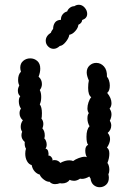

<svg xmlns="http://www.w3.org/2000/svg" viewBox="-20 -786 558 806"><path d="M211 -13Q197 -13 188 -23Q177 -22 163.5 -32.5Q150 -43 147 -53Q135 -56 125.5 -66.5Q116 -77 113 -93Q101 -96 93.5 -109.5Q86 -123 86 -141Q86 -152 89 -162Q82 -173 84 -190Q70 -202 70 -218Q70 -226 73 -233Q67 -242 67 -254Q67 -269 76 -281Q62 -293 62 -311Q62 -322 68 -330Q59 -343 59 -361Q59 -375 65 -382Q55 -390 55 -406Q55 -416 61 -428Q56 -436 56 -451Q56 -473 68 -485Q65 -494 65 -502Q65 -520 77.5 -530.5Q90 -541 107 -541Q124 -541 136.5 -530Q149 -519 149 -498Q149 -482 142 -464Q156 -452 156 -433Q156 -419 147 -408Q153 -397 153 -379Q153 -360 147 -348Q156 -336 156 -311Q156 -294 154 -288Q162 -279 162 -265Q162 -257 158 -247Q168 -236 168 -217Q168 -211 166 -205Q170 -202 173 -194.5Q176 -187 176 -179Q176 -169 171 -162Q179 -161 182 -151.5Q185 -142 183 -133H184Q191 -133 196.5 -125.5Q202 -118 200 -112Q203 -114 209 -114Q217 -114 223.5 -110.5Q230 -107 233 -102Q253 -113 271 -113Q280 -113 287 -110Q296 -117 310.5 -122.5Q325 -128 336 -128Q341 -128 345 -126Q338 -137 338 -154Q338 -173 350 -178Q343 -186 343 -212Q343 -243 356 -256Q347 -271 347 -289Q347 -305 353 -311Q347 -319 347 -331Q347 -343 351.5 -356.5Q356 -370 363 -378Q350 -387 350 -417Q350 -436 353 -448Q344 -468 344 -482Q344 -500 356 -511Q368 -522 384 -522Q403 -522 416.5 -507Q430 -492 429 -464Q434 -459 437.5 -448.5Q441 -438 441 -427Q441 -405 430 -396Q448 -374 448 -353Q448 -339 440 -330Q448 -319 448 -306Q448 -293 441 -279Q447 -270 447 -259Q447 -241 432 -228Q442 -217 442 -202Q442 -186 429 -166Q439 -160 439 -141Q439 -122 431 -102Q439 -91 439 -73Q439 -62 435 -55Q437 -45 437 -40Q437 -21 425.5 -10.5Q414 0 398 0Q384 0 373 -9.5Q362 -19 360 -37Q359 -38 357.5 -40.5Q356 -43 355 -45Q338 -35 324 -35Q319 -35 316 -36Q303 -27 291 -27Q281 -27 272 -31Q268 -24 259.5 -20Q251 -16 241 -16Q235 -16 232 -17Q221 -13 211 -13ZM231 -593Q218 -581 205 -581Q192 -581 182 -591Q172 -601 172 -615Q172 -635 194 -649Q195 -655 203 -665Q203 -680 210.5 -691Q218 -702 236 -703Q235 -715 242.5 -725Q250 -735 262 -738Q265 -747 273.5 -753.5Q282 -760 292 -760Q301 -766 311 -766Q325 -766 335.5 -754Q346 -742 346 -728Q346 -709 325 -702Q324 -689 309 -682Q308 -669 296 -655.5Q284 -642 271 -640Q269 -626 256 -610Q243 -594 231 -593Z"/></svg>

Font: Pangolin
Style: Regular
Weight: 400
Designer: Kevin Burke
Foundry: Google, Inc.
Version: Version 1.101